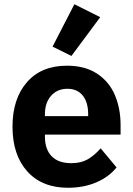

<svg xmlns="http://www.w3.org/2000/svg" viewBox="-20 -873 628 906"><path d="M453 -792 317 -609 228 -653 331 -853ZM39 -275Q39 -407 107 -485Q175 -563 296 -563Q381 -563 438 -525.5Q495 -488 522 -424.5Q549 -361 549 -283V-238H192V-228Q192 -169 223.5 -136Q255 -103 317 -103Q362 -103 393.5 -121Q425 -139 455 -173L530 -83Q494 -38 434.5 -12.5Q375 13 301 13Q178 13 108.5 -64.5Q39 -142 39 -275ZM192 -325H396V-335Q396 -390 370.5 -422Q345 -454 298 -454Q250 -454 221 -421Q192 -388 192 -334Z"/></svg>

Font: IBM Plex Sans JP
Style: Bold
Weight: 700
Designer: Mike Abbink; Paul van der Laan; Pieter van Rosmalen; Wujin Sim; Yejin Wi; Jinhee Kim; Boomi Park; Yona Kim; Kichan Ma
Foundry: Sandoll Inc.
Version: Version 1.001